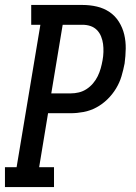

<svg xmlns="http://www.w3.org/2000/svg" viewBox="-27 -755 547 775"><path d="M-7 0V-80H40L136 -655H99V-735H306Q336 -735 364 -728.5Q392 -722 415 -706.5Q438 -691 453 -667Q468 -643 474.5 -615.5Q481 -588 480.5 -558.5Q480 -529 476 -499Q471 -473 463.5 -447.5Q456 -422 441.5 -398Q427 -374 406.5 -354Q386 -334 361.5 -321Q337 -308 310.5 -303Q284 -298 258 -298H167L131 -80H191V0ZM258 -378Q275 -378 291.5 -382Q308 -386 322.5 -395.5Q337 -405 348.5 -418.5Q360 -432 367.5 -447.5Q375 -463 379.5 -479Q384 -495 387 -512Q390 -528 390.5 -545Q391 -562 389 -577.5Q387 -593 381 -608Q375 -623 364 -634Q353 -645 338 -650Q323 -655 306 -655H226L180 -378Z"/></svg>

Font: Iosevka Slab Medium Oblique
Style: Regular
Weight: 500
Italic angle: -9°
Monospace: yes
Designer: Belleve Invis
Foundry: Belleve Invis
Version: Version 11.1.1; ttfautohint (v1.8.3)